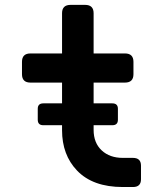

<svg xmlns="http://www.w3.org/2000/svg" viewBox="-20 -752 626 772"><path d="M473.6 0Q353 0 289.6 -66.4Q229.5 -129.4 229.5 -228.5V-248.5H154.3Q131.8 -248.5 131.8 -270.5V-314.5Q131.8 -336.4 154.3 -336.4H229.5V-419.9H102.5Q68.4 -419.9 68.4 -453.6V-503.4Q68.4 -537.1 102.5 -537.1H229.5V-698.7Q229.5 -732.4 263.7 -732.4H322.3Q356.4 -732.4 356.4 -698.7V-537.1H482.4Q516.6 -537.1 516.6 -503.4V-453.6Q516.6 -419.9 482.4 -419.9H356.4V-336.4H431.6Q454.1 -336.4 454.1 -314.5V-270.5Q454.1 -248.5 431.6 -248.5H356.4V-230Q356.4 -177.2 389.2 -147Q421.4 -117.2 473.6 -117.2H514.6Q546.9 -117.2 546.9 -85.9V-31.2Q546.9 0 514.6 0Z"/></svg>

Font: Simply Mono
Style: Bold
Weight: 700
Designer: Wojciech Kalinowski "wmk69" (wmk69@o2.pl)
Foundry: Wojciech Kalinowski "wmk69" (wmk69@o2.pl)
Version: Version 1.0.0